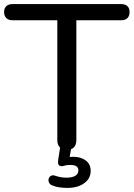

<svg xmlns="http://www.w3.org/2000/svg" viewBox="-23 -725 653 938"><path d="M304 7Q281 7 269 -5.5Q257 -18 257 -41V-626H38Q19 -626 8 -636.5Q-3 -647 -3 -666Q-3 -685 8 -695Q19 -705 38 -705H569Q589 -705 599.5 -695Q610 -685 610 -666Q610 -647 599.5 -636.5Q589 -626 569 -626H350V-41Q350 -18 338.5 -5.5Q327 7 304 7ZM307 193Q288 193 268.5 190.5Q249 188 233 181Q221 177 216.5 167Q212 157 215 147.5Q218 138 227 133.5Q236 129 248 134Q260 138 273 140.5Q286 143 302 143Q329 143 344.5 134Q360 125 360 107Q360 95 351 88Q342 81 322 81Q314 81 306.5 81.5Q299 82 290 85Q282 87 276.5 87Q271 87 266 83Q262 80 261 74Q260 68 261 58L273 -20H328L315 56L289 48Q301 45 313 43Q325 41 335 41Q372 41 396 59Q420 77 420 110Q420 147 388.5 170Q357 193 307 193Z"/></svg>

Font: Nunito Medium
Style: Regular
Weight: 500
Designer: Vernon Adams
Foundry: Vernon Adams
Version: Version 3.602